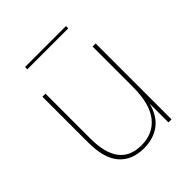

<svg xmlns="http://www.w3.org/2000/svg" viewBox="-183 -762 882 882"><g transform="rotate(-45 258.5 -320.5)"><path d="M82 -196V-493H102V-201Q102 -13 246 -13Q323 -13 365.5 -67.5Q408 -122 408 -232V-493H428V0H408V-122Q391 -57 348.5 -26Q306 5 245 5Q167 5 124.5 -44Q82 -93 82 -196ZM122 -646H388V-631H122Z"/></g></svg>

Font: Hanken Grotesk Thin
Style: Regular
Weight: 100
Designer: Alfredo Marco Pradil
Foundry: Hanken Design Co.
Version: Version 3.014